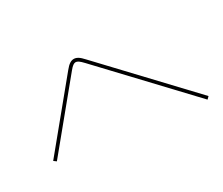

<svg xmlns="http://www.w3.org/2000/svg" viewBox="-97 -856 1194 1028"><g transform="rotate(-30 500.0 -341.5)"><path d="M950 -82 936 -68 467 -565Q451 -582 441.5 -588.5Q432 -595 424 -595Q416 -595 407 -588.5Q398 -582 385 -566L72 -185L56 -197L369 -578Q385 -598 398 -606.5Q411 -615 424 -615Q437 -615 450 -607Q463 -599 481 -579Z"/></g></svg>

Font: Murecho Thin Thin
Style: Regular
Weight: 250
Version: Version 1.010